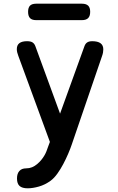

<svg xmlns="http://www.w3.org/2000/svg" viewBox="-20 -773 640 1039"><path d="M241 19 250 -5 79 -471Q75 -481 73 -490Q71 -499 71 -507Q71 -529 85 -539.5Q99 -550 126 -550Q146 -550 156 -543.5Q166 -537 171 -524L305 -158L437 -523Q442 -537 452 -543.5Q462 -550 479 -550Q509 -550 524 -539Q539 -528 539 -506Q539 -498 537.5 -489Q536 -480 532 -469L368 10Q361 31 349 59Q337 87 322.5 114.5Q308 142 290.5 166.5Q273 191 254 205Q224 227 190.5 236.5Q157 246 130 246Q100 246 86 233.5Q72 221 72 193V192Q72 167 84.5 152.5Q97 138 122 138Q139 138 153.5 132Q168 126 181 115Q194 104 203 93Q212 82 219 70.5Q226 59 231 46.5Q236 34 241 19ZM176 -664Q153 -664 142.5 -675Q132 -686 132 -709Q132 -732 142.5 -742.5Q153 -753 176 -753H423Q446 -753 457 -742.5Q468 -732 468 -709Q468 -686 457 -675Q446 -664 423 -664Z"/></svg>

Font: Maple Mono NL SemiBold
Style: Regular
Weight: 600
Monospace: yes
Designer: subframe7536
Version: Version 7.000